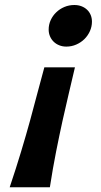

<svg xmlns="http://www.w3.org/2000/svg" viewBox="-20 -557 411 782"><path d="M178.2 -436.5Q178.2 -457 186.5 -475.1Q194.8 -493.2 209 -506.8Q223.1 -520.5 242.2 -528.6Q261.2 -536.6 282.7 -536.6Q298.8 -536.6 312 -531.5Q325.2 -526.4 334.7 -517.3Q344.2 -508.3 349.4 -495.8Q354.5 -483.4 354.5 -468.8Q354.5 -448.7 346.2 -430.2Q337.9 -411.6 323.7 -397.7Q309.6 -383.8 290.5 -375.5Q271.5 -367.2 250 -367.2Q234.4 -367.2 221.2 -372.6Q208 -377.9 198.5 -387.2Q189 -396.5 183.6 -409.2Q178.2 -421.9 178.2 -436.5ZM285.2 -282.7Q272.9 -230 260.3 -176.8Q247.6 -123.5 234.6 -64.7Q221.7 -5.9 208.5 60.5Q195.3 127 183.1 205.6H19.5Q45.9 127 65.9 60.5Q85.9 -5.9 102.1 -64.7Q118.2 -123.5 132.1 -176.8Q146 -230 160.6 -282.7Z"/></svg>

Font: Andika New Basic
Style: Bold Italic
Weight: 700
Italic angle: -14°
Designer: Victor Gaultney, Annie Olsen, Pablo Ugerman
Foundry: SIL International
Version: Version 5.500